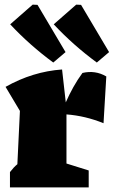

<svg xmlns="http://www.w3.org/2000/svg" viewBox="-20 -809 491 829"><path d="M23 0V-66Q40 -88 55 -100L66 -330L4 -434Q121 -500 248 -509L264 -367Q279 -401 296.5 -432.5Q314 -464 336 -494Q391 -507 439 -479L427 -277Q348 -309 267 -315V-103L363 -73V0ZM210 -539Q108 -614 24 -704L121 -789L142 -788L263 -584ZM398 -539Q296 -614 212 -704L309 -789L330 -788L451 -584Z"/></svg>

Font: Piazzolla Black
Style: Regular
Weight: 900
Designer: Juan Pablo del Peral
Foundry: Huerta Tipografica
Version: Version 1.330